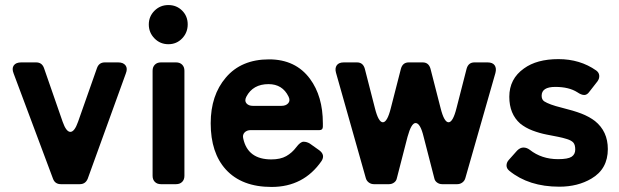

<svg xmlns="http://www.w3.org/2000/svg" viewBox="-20 -729 2451 760"><path d="M190 -21 34 -438Q26 -458 34.5 -470Q43 -482 64 -482H123Q146 -482 154 -460L228 -247Q242 -207 258.5 -207Q275 -207 289 -247L364 -460Q372 -482 395 -482H448Q468 -482 477 -470Q486 -458 478 -438L327 -21Q318 0 296 0H221Q198 0 190 -21Z M569 -632Q569 -664 591.5 -686.5Q614 -709 646.5 -709Q679 -709 701 -687Q723 -665 723 -632.5Q723 -600 701 -577Q679 -554 646.5 -554Q614 -554 591.5 -577Q569 -600 569 -632ZM584 -33V-449Q584 -464 593 -473Q602 -482 617 -482H677Q692 -482 701 -473Q710 -464 710 -449V-33Q710 -18 701 -9Q692 0 677 0H617Q602 0 593 -9Q584 -18 584 -33Z M1253 -92Q1182 11 1055 11Q937 11 874 -58Q814 -124 814 -241Q814 -352 874 -422Q935 -494 1045 -494Q1150 -494 1207 -417Q1258 -348 1258 -241V-228Q1258 -214 1245 -214H973Q957 -214 948 -204.5Q939 -195 943 -180Q961 -98 1054 -98Q1090 -98 1113 -111Q1136 -124 1152.5 -146Q1169 -168 1181.5 -168Q1194 -168 1206 -161L1244 -134Q1268 -116 1253 -92ZM981 -310H1094Q1112 -310 1121 -320.5Q1130 -331 1122 -347Q1098 -396 1043 -396Q981 -396 955 -346Q947 -330 955.5 -320Q964 -310 981 -310Z M1428 -24 1310 -441Q1305 -459 1313 -470.5Q1321 -482 1341 -482H1393Q1417 -482 1424 -457L1464 -301Q1478 -245 1495.5 -245Q1513 -245 1527 -301L1567 -457Q1574 -482 1598 -482H1653Q1677 -482 1684 -457L1724 -301Q1738 -245 1755.5 -245Q1773 -245 1787 -301L1827 -457Q1834 -482 1858 -482H1910Q1930 -482 1938 -470.5Q1946 -459 1941 -440L1822 -24Q1819 -13 1810 -6.5Q1801 0 1790 0H1730Q1719 0 1710 -6.5Q1701 -13 1699 -24L1657 -187Q1644 -242 1625 -242Q1608 -242 1593 -187L1551 -24Q1549 -13 1540 -6.5Q1531 0 1520 0H1460Q1449 0 1440 -6.5Q1431 -13 1428 -24Z M2124 -350Q2124 -335 2134 -328Q2154 -315 2202.5 -303Q2251 -291 2281 -279.5Q2311 -268 2335 -250Q2386 -209 2386 -139Q2386 -60 2321 -22Q2267 10 2194 10Q2073 10 1996 -53Q1985 -62 1985 -74Q1985 -86 1994 -96L2027 -133Q2039 -145 2052 -145Q2065 -145 2077 -136Q2124 -99 2189 -99Q2228 -99 2242.5 -108.5Q2257 -118 2257 -137Q2257 -156 2249.5 -164.5Q2242 -173 2224.5 -178.5Q2207 -184 2189 -187.5Q2171 -191 2143 -196.5Q2115 -202 2087.5 -212.5Q2060 -223 2039 -240Q1996 -278 1996 -346Q1996 -417 2054 -458Q2105 -495 2190.5 -495Q2276 -495 2340 -450Q2351 -442 2352 -430Q2353 -418 2345 -407L2313 -366Q2304 -353 2292.5 -353Q2281 -353 2265 -364Q2232 -385 2178 -385Q2124 -385 2124 -350Z"/></svg>

Font: Tsunagi Gothic Black
Style: Regular
Weight: 900
Designer: Yoshimichi Ohira
Foundry: Positype
Version: Version 1.001